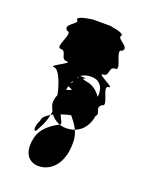

<svg xmlns="http://www.w3.org/2000/svg" viewBox="-104 -817 484 621"><g transform="rotate(20 138.0 -506.0)"><path d="M43 -571C20 -571 98 -603 75 -603C51 -603 66 -634 43 -634C20 -634 66 -696 43 -696C20 -714 72 -728 61 -740C50 -753 112 -759 106 -759H168C162 -759 223 -753 212 -740C201 -728 254 -713 231 -696C207 -696 254 -634 231 -634H230C207 -634 223 -603 200 -603C176 -603 254 -571 231 -571C207 -571 254 -509 231 -509C210 -494 237 -480 223 -469C219 -440 203 -414 175 -404C166 -424 153 -437 148 -444C138 -442 127 -439 115 -435C122 -418 130 -408 126 -405C125 -404 124 -404 123 -403C110 -408 100 -416 92 -426C89 -425 88 -423 85 -422C86 -426 86 -430 87 -435C84 -440 82 -446 80 -451C76 -462 78 -477 84 -490C77 -526 60 -571 43 -571ZM58 -326C49 -276 74 -248 115 -254C155 -260 184 -299 184 -358C185 -377 181 -392 175 -404C170 -402 165 -401 159 -400C146 -398 133 -399 123 -403C111 -395 65 -375 58 -326ZM60 -394C43 -359 56 -350 61 -362C65 -371 79 -391 85 -422C71 -414 60 -405 60 -394ZM105 -515C108 -517 111 -518 115 -519C128 -522 117 -525 107 -529C106 -524 105 -520 105 -515ZM111 -542C117 -544 117 -547 114 -549C113 -547 112 -544 111 -542ZM123 -565C129 -567 130 -568 128 -569C127 -568 124 -567 123 -565ZM132 -573H137C177 -573 119 -570 159 -563C180 -560 197 -546 208 -529C212 -548 206 -588 159 -583C148 -582 139 -578 132 -573Z"/></g></svg>

Font: bitstorm
Style: Regular
Weight: 400
Version: Version 0.2